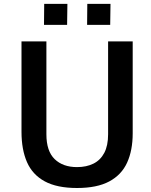

<svg xmlns="http://www.w3.org/2000/svg" viewBox="-20 -930 754 960"><path d="M643.5 -264Q643.5 -178 615.5 -116.8Q587.5 -55.5 526.2 -22.8Q465 10 365 10Q265 10 203.8 -23.2Q142.5 -56.5 115 -119.2Q87.5 -182 87.5 -271V-723H212V-258.5Q212 -174.5 253.2 -134.5Q294.5 -94.5 365 -94.5Q412.5 -94.5 447.5 -112Q482.5 -129.5 501.5 -165.8Q520.5 -202 520.5 -258.5V-723H643.5ZM415.5 -805.5 416.5 -910.5H532.5L531 -805.5ZM200 -805.5 201 -910.5H317L315.5 -805.5Z"/></svg>

Font: Public Sans SemiBold
Style: Regular
Weight: 600
Designer: The Public Sans Project Authors: Dan O. Williams and USWDS (Libre Franklin designed by Pablo Impallari and Rodrigo Fuenz
Version: Version 1.007